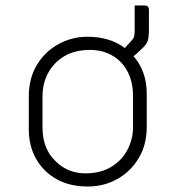

<svg xmlns="http://www.w3.org/2000/svg" viewBox="-20 -670 640 700"><path d="M300 -536Q340 -536 374.5 -525.5Q409 -515 435 -495Q439 -500 444.5 -505.5Q450 -511 458 -520Q466 -528 468.5 -535.5Q471 -543 471 -560V-650H507Q523 -650 523 -634V-564Q523 -535 518.5 -521Q514 -507 495 -490Q489 -484 482 -478Q475 -472 467 -465Q515 -410 515 -328V-207Q515 -143 486 -94Q457 -45 408 -17.5Q359 10 300 10Q234 10 186 -17Q138 -44 111.5 -91Q85 -138 85 -198V-319Q85 -384 114 -432.5Q143 -481 192 -508.5Q241 -536 300 -536ZM309 -488Q252 -488 213.5 -464.5Q175 -441 155 -403Q135 -365 135 -319V-205Q135 -128 182 -83Q202 -62 230 -50Q258 -38 291 -38Q348 -38 387 -62.5Q426 -87 445.5 -125.5Q465 -164 465 -207V-321Q465 -360 453 -391.5Q441 -423 419 -445Q399 -465 371 -476.5Q343 -488 309 -488Z"/></svg>

Font: Recursive Mn Lnr St Lt
Style: Regular
Weight: 300
Monospace: yes
Version: Version 1.079;hotconv 1.0.112;makeotfexe 2.5.65598; ttfautoh